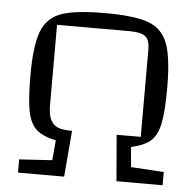

<svg xmlns="http://www.w3.org/2000/svg" viewBox="-48 -689 751 738"><g transform="rotate(5 327.0 -320.0)"><path d="M148 -272Q148 -230 159.5 -210Q171 -190 190 -184Q209 -178 241 -178L226 0H48V-51L175 -59L182 -136Q131 -147 106.5 -169Q82 -191 72.5 -237Q63 -283 63 -375Q63 -492 84 -546.5Q105 -601 159 -620.5Q213 -640 327 -640Q441 -640 495 -620.5Q549 -601 570 -546.5Q591 -492 591 -375Q591 -283 581.5 -237Q572 -191 547.5 -169Q523 -147 472 -136L479 -59L606 -51V0H428L413 -178H506V-513Q506 -555 487 -567Q468 -579 429 -579H148Z"/></g></svg>

Font: Changa Light
Style: Regular
Weight: 300
Designer: Eduardo Rodriguez Tunni
Foundry: Eduardo Rodriguez Tunni
Version: Version 2.002; ttfautohint (v1.5) -l 8 -r 50 -G 110 -x 14 -H